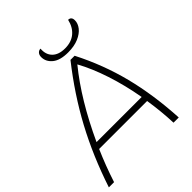

<svg xmlns="http://www.w3.org/2000/svg" viewBox="-284 -1013 1146 1146"><g transform="rotate(-45 289.0 -439.5)"><path d="M484 -203H79Q36 -105 2 0H-42Q24 -199 115 -368.5Q206 -538 334 -700H369Q451 -540 494 -370.5Q537 -201 548 0H504Q500 -100 484 -203ZM478 -243Q457 -362 422.5 -467Q388 -572 344 -652Q210 -488 97 -243ZM222 -835Q222 -853 231.5 -863.5Q241 -874 255 -874Q251 -827 278.5 -799Q306 -771 360 -771Q414 -771 448 -800Q482 -829 493 -879Q520 -879 520 -848Q520 -822 501 -797.5Q482 -773 445 -757Q408 -741 356 -741Q289 -741 255.5 -768.5Q222 -796 222 -835Z"/></g></svg>

Font: Krub ExtraLight
Style: Italic
Weight: 275
Italic angle: -8°
Designer: Ekaluck Peanpanawate
Foundry: Cadson Demak Co.,Ltd.
Version: Version 1.000; ttfautohint (v1.6)